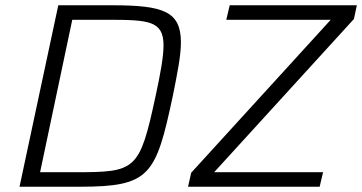

<svg xmlns="http://www.w3.org/2000/svg" viewBox="-20 -708 1373 728"><path d="M201 -688 54 0H283C549 0 571 -43 635 -343C653 -432 666 -498 666 -547C666 -665 600 -688 405 -688ZM705 -53 693 0H1192L1205 -55H792L1322 -636L1333 -688H851L838 -633H1234ZM264 -55H132L254 -633H386C543 -633 600 -630 600 -536C600 -493 589 -432 570 -344C509 -61 496 -55 264 -55Z"/></svg>

Font: Saira UNSAM Light Italic
Style: Regular
Weight: 300
Italic angle: -12°
Designer: Hector Gatti with collaboration of the Omnibus-Type team
Foundry: Omnibus-Type
Version: Version 0.072;PS 000.072;hotconv 1.0.88;makeotf.lib2.5.64775